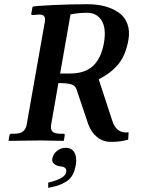

<svg xmlns="http://www.w3.org/2000/svg" viewBox="-20 -674 720 920"><path d="M478 -467.8Q490.2 -538.6 466.8 -575.7Q443.4 -612.8 397.9 -612.8Q356 -612.8 317.9 -605L268.1 -321.8H315.9Q385.7 -321.8 425 -357.4Q464.4 -393.1 478 -467.8ZM595.2 -481.9Q582.5 -410.2 547.9 -367.4Q513.2 -324.7 453.1 -293.9L517.1 -98.1Q536.1 -32.7 596.2 -40L594.2 -4.9Q557.1 5.9 513.2 5.9Q472.7 5.9 444.6 -17.6Q416.5 -41 402.8 -79.1L346.2 -247.1Q339.8 -264.6 320.3 -270.3Q300.8 -275.9 259.8 -275.9L225.1 -77.1Q221.2 -53.7 231.4 -43.5Q241.7 -33.2 270 -33.2H284.2Q291.5 -33.2 290 -23.9L286.1 -1L284.2 1Q212.9 -1 174.8 -1L22 1L21 -1L24.9 -23.9Q26.4 -33.2 34.2 -33.2H47.9Q76.2 -33.2 90.1 -44.2Q104 -55.2 107.9 -77.1L192.9 -559.1Q198.2 -580.1 193.8 -592Q189.5 -604 171.9 -604H166L136.2 -602.1Q127.9 -602.1 129.9 -608.9L136.2 -642.1Q152.8 -646 236.3 -649.9Q319.8 -653.8 399.9 -653.8Q444.8 -653.8 482.4 -643.8Q520 -633.8 548.8 -613.8Q577.6 -593.8 590.3 -559.8Q603 -525.9 595.2 -481.9ZM294.9 34.2Q318.8 34.2 332 49.8Q345.2 65.4 345.2 95.2Q345.2 113.3 340.8 127Q335.9 152.3 324 170.2Q312 188 293.2 198.7Q274.4 209.5 255.9 215.3Q237.3 221.2 210.9 226.1V201.2Q291.5 182.1 296.9 151.9Q297.9 148.9 297.9 145Q297.9 125 268.1 123Q253.4 121.6 241.7 113Q230 104.5 230 90.8Q230 86.9 231 85Q234.9 64 253.2 49.1Q271.5 34.2 294.9 34.2Z"/></svg>

Font: Linux Libertine
Style: Bold Italic
Weight: 700
Italic angle: -11.5°
Designer: Philipp H. Poll
Foundry: Philipp H. Poll
Version: Version 4.0.5